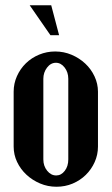

<svg xmlns="http://www.w3.org/2000/svg" viewBox="-20 -701 425 731"><path d="M190 -505Q223 -505 252.5 -492.5Q282 -480 304.5 -459Q327 -438 340 -410Q353 -382 353 -352V-143Q353 -112 340.5 -84Q328 -56 306.5 -35Q285 -14 256.5 -2Q228 10 195 10Q162 10 132.5 -2.5Q103 -15 80.5 -36Q58 -57 45 -84.5Q32 -112 32 -143V-352Q32 -383 44.5 -411Q57 -439 78.5 -460Q100 -481 129 -493Q158 -505 190 -505ZM193 -462Q173 -462 159 -443.5Q145 -425 145 -401V-94Q145 -69 159.5 -51Q174 -33 194 -33Q213 -33 226.5 -50.5Q240 -68 240 -94V-401Q240 -426 226 -444Q212 -462 193 -462ZM172 -567 93 -681H175L205 -567Z"/></svg>

Font: Moniqa ExtBd Paragraph
Style: Regular
Weight: 800
Designer: Rajesh Rajput
Foundry: Rajesh Rajput
Version: Version 1.000